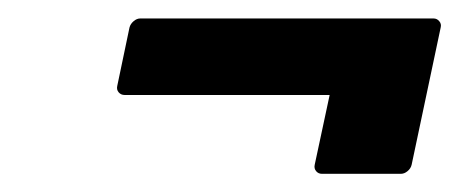

<svg xmlns="http://www.w3.org/2000/svg" viewBox="-20 -392 495 207"><path d="M119.6 -362.3Q120.6 -366.2 124 -369.1Q127.4 -372.1 131.3 -372.1H447.3Q451.2 -372.1 453.6 -369.1Q456.1 -366.2 455.1 -362.3L423.8 -214.4Q422.9 -210.4 419.4 -207.5Q416 -204.6 412.1 -204.6H327.1Q323.2 -204.6 320.8 -207.5Q318.4 -210.4 319.3 -214.4L335.4 -289.6H114.3Q110.4 -289.6 107.9 -292.5Q105.5 -295.4 106.4 -299.3Z"/></svg>

Font: Fibel Nord
Style: Bold Italic
Weight: 700
Designer: Peter Wiegel
Foundry: Peter Wioegel
Version: Version 000.000